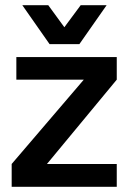

<svg xmlns="http://www.w3.org/2000/svg" viewBox="-20 -720 495 740"><path d="M430 -500V-413L161 -88H430V0H25V-88L303 -413H43V-500ZM391 -700 286 -550H171L66 -700H166L228 -615L291 -700Z"/></svg>

Font: Epunda Sans SemiBold
Style: Regular
Weight: 600
Designer: Simon Atzbach
Foundry: typofactur
Version: Version 2.204; ttfautohint (v1.8.4.7-5d5b)